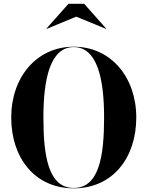

<svg xmlns="http://www.w3.org/2000/svg" viewBox="-20 -1014 802 1044"><path d="M394.5 -923.5 556.5 -857 557.5 -858.5 437.5 -993.5H352.5L232.5 -858.5L233.5 -857ZM381 10C594 10 721 -157 721 -375C721 -593 584 -760 381 -760C178 -760 41 -593 41 -375C41 -157 168 10 381 10ZM381 -758C510 -758 546 -582 546 -375C546 -168 520 8 381 8C242 8 216 -168 216 -375C216 -582 252 -758 381 -758Z"/></svg>

Font: Bodoni* 96pt
Style: Bold
Weight: 700
Version: Version 2.3